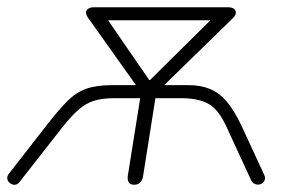

<svg xmlns="http://www.w3.org/2000/svg" viewBox="-36 -504 804 530"><path d="M334 6Q324 6 319.5 -0.5Q315 -7 317 -20L351 -233H280Q247 -233 224 -226Q201 -219 180.5 -201Q160 -183 134 -150L19 -3Q14 4 8 5.5Q2 7 -3.5 4.5Q-9 2 -12.5 -2.5Q-16 -7 -16 -13Q-16 -19 -11 -25L91 -156Q125 -200 149.5 -224.5Q174 -249 202 -259Q230 -269 274 -269H346L345 -261L207 -455Q198 -468 203.5 -476Q209 -484 224 -484H593Q610 -484 614 -474Q618 -464 606 -453L409 -261L410 -269H484Q518 -269 543.5 -258.5Q569 -248 590 -223.5Q611 -199 631 -156L693 -22Q697 -14 695 -8Q693 -2 688.5 1.5Q684 5 678 5.5Q672 6 666 3Q660 0 657 -7L591 -150Q569 -200 541 -216.5Q513 -233 463 -233H393L359 -18Q355 6 334 6ZM252 -463 376 -283H378L560 -463L557 -448H249Z"/></svg>

Font: Nunito Variable Extra Light
Style: Italic
Weight: 200
Italic angle: -9°
Designer: Vernon Adams
Foundry: Vernon Adams
Version: Version 3.602